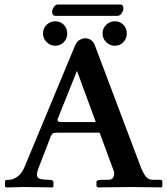

<svg xmlns="http://www.w3.org/2000/svg" viewBox="-20 -827 739 848"><path d="M499 -757H225Q217 -757 213.5 -762.5Q210 -768 210 -775Q210 -784 217.5 -795.5Q225 -807 235 -807H511Q519 -807 522 -801.5Q525 -796 525 -790Q525 -780 517.5 -768.5Q510 -757 499 -757ZM170 -679Q170 -702 186 -717.5Q202 -733 224 -733Q247 -733 262 -717.5Q277 -702 277 -679Q277 -657 262 -641Q247 -625 224 -625Q202 -625 186 -641Q170 -657 170 -679ZM433 -679Q433 -702 449 -717.5Q465 -733 487 -733Q510 -733 525 -717.5Q540 -702 540 -679Q540 -657 525 -641Q510 -625 487 -625Q465 -625 449 -641Q433 -657 433 -679ZM148 -79Q140 -57 145.5 -45Q151 -33 195 -33Q216 -33 216 -23V-3L211 1Q211 1 196.5 0.5Q182 0 162 0Q142 0 123 -0.5Q104 -1 95 -1Q83 -1 62.5 -0.5Q42 0 26 0.5Q10 1 10 1L2 -2V-23Q2 -31 7.5 -32Q13 -33 22 -33Q37 -33 56.5 -46.5Q76 -60 89 -91L312 -627Q320 -645 333 -651.5Q346 -658 354 -658Q387 -658 399 -627L601 -91Q612 -63 623.5 -48Q635 -33 654 -33H682Q693 -33 695 -31Q697 -29 697 -23V-3L692 1Q692 1 677 0.5Q662 0 639.5 0Q617 0 594.5 -0.5Q572 -1 558 -1Q545 -1 521 -0.5Q497 0 472.5 0Q448 0 431 0.5Q414 1 414 1L406 -4V-23Q406 -33 432 -33H459Q472 -33 478 -40.5Q484 -48 484 -59Q484 -63 484 -67Q484 -71 482 -73L420 -241H236Q221 -241 215.5 -239Q210 -237 205 -227ZM253 -288H403L320 -514L234 -300Q234 -293 237 -290.5Q240 -288 253 -288Z"/></svg>

Font: Libertinus Serif SemiBold
Style: Regular
Weight: 600
Designer: Philipp H. Poll, Khaled Hosny
Foundry: Caleb Maclennan
Version: Version 7.051;RELEASE